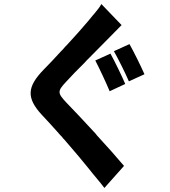

<svg xmlns="http://www.w3.org/2000/svg" viewBox="-20 -845 840 949"><path d="M593 -25C556 -69 507 -124 459 -176L452 -185C395 -247 340 -305 308 -338C264 -385 263 -394 306 -440C330 -466 364 -502 400 -537L407 -545C410 -548 413 -551 415 -553L423 -561C457 -596 489 -628 512 -651C531 -670 557 -697 581 -721L481 -825C474 -811 460 -794 445 -776L438 -768C430 -759 422 -749 415 -740C388 -708 351 -666 312 -624L304 -616C302 -613 299 -610 297 -608L290 -600L282 -592C251 -558 220 -525 195 -500C114 -416 109 -361 188 -276C211 -252 237 -223 264 -193L271 -185C273 -182 276 -180 278 -177L286 -169C289 -164 293 -160 297 -156L304 -148C350 -95 393 -44 420 -10C443 20 473 53 496 84L593 -25ZM694 -478C678 -515 641 -590 620 -627L543 -592C565 -553 599 -485 617 -443L694 -478ZM599 -430C584 -466 547 -542 526 -580L451 -546C472 -506 505 -435 522 -394L599 -430Z"/></svg>

Font: Glow Sans TC Compressed
Style: Bold
Weight: 700
Width: 2
Designer: Ryoko NISHIZUKA (kana, bopomofo & ideographs); Paul D. Hunt (Latin, Greek & Cyrillic); Sandoll Communications, Soo-young
Version: Version 0.93